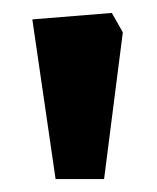

<svg xmlns="http://www.w3.org/2000/svg" viewBox="-20 -689 243 297"><path d="M66 -412 30 -659 153 -669 170 -639 141 -412Z"/></svg>

Font: Kreon Light
Style: Regular
Weight: 300
Designer: Julia Petretta
Foundry: Julia Petretta and Eli Heuer
Version: Version 2.002